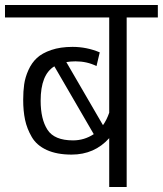

<svg xmlns="http://www.w3.org/2000/svg" viewBox="-30 -750 653 770"><path d="M-10 -680H408V-298Q398 -269 383 -248L236 -501Q253 -504 273 -504Q319 -504 357 -485L370 -540Q318 -562 261 -562Q212 -562 175.5 -549.5Q139 -537 118 -517.5Q97 -498 84 -469Q71 -440 67 -412Q63 -384 63 -350Q63 -305 70.5 -269.5Q78 -234 97.5 -200.5Q117 -167 157.5 -148.5Q198 -130 257 -130Q349 -130 408 -196V0H478V-680H603V-730H-10ZM263 -187Q188 -187 160.5 -229.5Q133 -272 133 -346Q133 -451 188 -484L346 -212Q308 -187 263 -187Z"/></svg>

Font: Glegoo
Style: Regular
Weight: 400
Version: Version 2.0.1; ttfautohint (v0.9) -r 48 -G 60